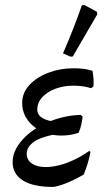

<svg xmlns="http://www.w3.org/2000/svg" viewBox="-20 -730 430 762"><path d="M193 12Q111 12 70.5 -14Q30 -40 30 -86Q30 -115 45 -142Q60 -169 86 -192.5Q112 -216 146.5 -234Q181 -252 220.5 -262.5Q260 -273 300 -274L308 -267Q306 -251 302.5 -235Q299 -219 292 -203Q248 -204 210.5 -198.5Q173 -193 145 -182.5Q117 -172 101.5 -156Q86 -140 86 -120Q86 -95 106.5 -81Q127 -67 161 -67Q185 -67 214 -74Q243 -81 273.5 -95.5Q304 -110 334 -131L339 -127Q335 -105 328.5 -83Q322 -61 312 -37Q285 -21 254 -7.5Q223 6 193 12ZM224 -192Q191 -192 163 -201.5Q135 -211 113.5 -228.5Q92 -246 80 -269.5Q68 -293 68 -321Q68 -362 97 -393Q126 -424 172.5 -441.5Q219 -459 271 -459Q291 -459 310 -457Q329 -455 347 -449Q350 -434 351 -418.5Q352 -403 351 -387L342 -380Q309 -390 271 -390Q233 -390 200.5 -378Q168 -366 148 -344.5Q128 -323 128 -295Q128 -274 148.5 -261.5Q169 -249 209 -246L292 -203Q274 -197 257.5 -194.5Q241 -192 224 -192ZM366 -673 269 -506 260 -505 230 -518Q251 -566 269.5 -613.5Q288 -661 305 -709L315 -710L365 -683Z"/></svg>

Font: Alegreya
Style: Italic
Weight: 400
Italic angle: -7°
Designer: Juan Pablo del Peral
Foundry: Huerta Tipografica
Version: Version 2.009